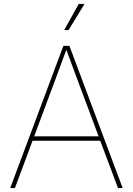

<svg xmlns="http://www.w3.org/2000/svg" viewBox="-20 -962 680 982"><path d="M32.2 0H56.2L146.5 -242.2H492.7L583.5 0H607.4L335 -727.5H304.2ZM308.1 -808.1H330.6L412.1 -941.9H382.8ZM154.8 -264.6 266.1 -563.5 319.3 -707.5 372.6 -563.5 484.4 -264.6Z"/></svg>

Font: Raveo Thin
Style: Regular
Weight: 100
Designer: Jakub Foglar, Rasmus Andersson (Inter)
Foundry: Jakubfoglar.com
Version: Version 1.100;Glyphs 3.2.3 (3260)